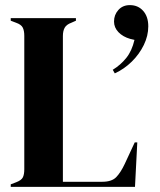

<svg xmlns="http://www.w3.org/2000/svg" viewBox="-20 -731 624 751"><path d="M429 -444 421 -458Q452 -477 474 -504.5Q496 -532 506 -575L489 -579Q461 -587 443.5 -605Q426 -623 426 -647Q426 -673 443 -692Q460 -711 488 -711Q520 -711 540 -688.5Q560 -666 560 -628Q560 -591 542.5 -555Q525 -519 495.5 -490Q466 -461 429 -444ZM22 0V-10L43 -18Q64 -26 69.5 -37.5Q75 -49 75 -69V-591Q75 -611 69 -623Q63 -635 43 -642L22 -650V-660H277V-650L259 -642Q240 -635 233 -622.5Q226 -610 226 -590V-20H380Q417 -20 434.5 -38Q452 -56 468 -90L507 -174H517L508 0Z"/></svg>

Font: DM Serif Display
Style: Regular
Weight: 400
Designer: Colophon Foundry, Frank Grießhammer
Foundry: Colophon Foundry
Version: Version 5.200; ttfautohint (v1.8.3)